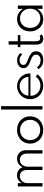

<svg xmlns="http://www.w3.org/2000/svg" viewBox="1375 -2197 836 3626"><g transform="rotate(-90 1793.0 -384.0)"><path d="M84 0V-465.3H147.9V-390.6Q196.8 -480 295.4 -480Q351.1 -480 391.8 -451.7Q432.6 -423.3 447.8 -374.5Q470.2 -423.8 511.5 -451.9Q552.7 -480 607.4 -480Q679.2 -480 724.6 -433.3Q770 -386.7 770 -306.2V0H706.1V-287.6Q706.1 -352.5 674.1 -389.9Q642.1 -427.2 589.4 -427.2Q533.2 -427.2 496.1 -386.7Q459 -346.2 459 -279.8V0H395V-294.4Q395 -355.5 363.8 -391.4Q332.5 -427.2 279.8 -427.2Q223.6 -427.2 185.8 -386.5Q147.9 -345.7 147.9 -279.8V0Z M928 -104.2Q894 -161.1 894 -232.9Q894 -304.7 928 -361.3Q961.9 -418 1020.5 -449Q1079.1 -480 1151.4 -480Q1223.6 -480 1282.2 -449Q1340.8 -418 1374.8 -361.3Q1408.7 -304.7 1408.7 -232.9Q1408.7 -161.1 1374.8 -104.2Q1340.8 -47.4 1282.2 -16.4Q1223.6 14.6 1151.4 14.6Q1079.1 14.6 1020.5 -16.4Q961.9 -47.4 928 -104.2ZM1014.2 -369.6Q960 -315.9 960 -232.9Q960 -149.9 1014.2 -96.2Q1068.4 -42.5 1151.4 -42.5Q1234.4 -42.5 1288.6 -96.2Q1342.8 -149.9 1342.8 -232.9Q1342.8 -315.9 1288.6 -369.6Q1234.4 -423.3 1151.4 -423.3Q1068.4 -423.3 1014.2 -369.6Z M1601.6 0H1537.6V-781.7H1601.6Z M1732.4 -230.5Q1732.4 -299.8 1765.6 -357.4Q1798.8 -415 1855.2 -447.5Q1911.6 -480 1978 -480Q2044.9 -480 2100.6 -447Q2156.2 -414.1 2187.7 -359.6Q2219.2 -305.2 2219.2 -242.2Q2219.2 -231.9 2218.8 -227.1H1796.4Q1796.4 -144.5 1850.6 -91.6Q1904.8 -38.6 1989.3 -38.6Q2042 -38.6 2084.5 -60.8Q2127 -83 2155.8 -125L2202.6 -99.6Q2169.4 -45.9 2112.3 -15.6Q2055.2 14.6 1986.3 14.6Q1931.6 14.6 1884.3 -4.4Q1836.9 -23.4 1803.7 -56.2Q1770.5 -88.9 1751.5 -134Q1732.4 -179.2 1732.4 -230.5ZM1977.5 -431.6Q1906.7 -431.6 1856 -384.3Q1805.2 -336.9 1798.8 -265.1H2156.2Q2148.9 -337.4 2098.4 -384.5Q2047.9 -431.6 1977.5 -431.6Z M2299.8 -77.6 2337.4 -103.5Q2382.3 -35.6 2467.3 -35.6Q2513.2 -35.6 2543.7 -57.9Q2574.2 -80.1 2574.2 -122.1Q2574.2 -142.6 2565.7 -158.4Q2557.1 -174.3 2538.1 -187.3Q2519 -200.2 2500.7 -208.5Q2482.4 -216.8 2450.7 -229Q2427.7 -237.8 2413.1 -244.1Q2398.4 -250.5 2378.7 -262.2Q2358.9 -273.9 2347.4 -286.1Q2335.9 -298.3 2327.4 -316.9Q2318.8 -335.4 2318.8 -357.4Q2318.8 -410.2 2360.8 -444.8Q2402.8 -479.5 2468.3 -479.5Q2512.2 -479.5 2547.9 -461.7Q2583.5 -443.8 2606 -411.1L2571.8 -384.3Q2535.6 -432.6 2471.7 -432.6Q2429.7 -432.6 2404.5 -412.4Q2379.4 -392.1 2379.4 -359.4Q2379.4 -345.7 2384.5 -334.7Q2389.6 -323.7 2397.5 -315.9Q2405.3 -308.1 2419.9 -300Q2434.6 -292 2447.8 -286.6Q2460.9 -281.2 2482.9 -272.9Q2520 -258.8 2545.2 -246.1Q2570.3 -233.4 2593 -215.6Q2615.7 -197.8 2627 -174.1Q2638.2 -150.4 2638.2 -120.1Q2638.2 -56.2 2593.3 -20.8Q2548.3 14.6 2472.2 14.6Q2353.5 14.6 2299.8 -77.6Z M2716.3 -465.3H2763.2V-639.2H2827.1V-465.3H2943.8V-417H2827.1V-121.6Q2827.1 -83 2842.3 -62.5Q2857.4 -42 2885.3 -42Q2911.1 -42 2929.2 -54.7L2956.5 -12.2Q2942.4 0 2918.9 7.3Q2895.5 14.6 2871.6 14.6Q2820.3 14.6 2791.7 -20.3Q2763.2 -55.2 2763.2 -118.7V-417H2716.3Z M3245.1 14.6Q3179.2 14.6 3126.2 -17.6Q3073.2 -49.8 3043.2 -106.4Q3013.2 -163.1 3013.2 -232.9Q3013.2 -302.7 3043.2 -359.4Q3073.2 -416 3126.2 -448Q3179.2 -480 3245.1 -480Q3307.1 -480 3357.7 -449.7Q3408.2 -419.4 3438 -365.2V-465.3H3502V0H3438V-100.1Q3408.2 -45.9 3357.7 -15.6Q3307.1 14.6 3245.1 14.6ZM3259.8 -41Q3339.4 -41 3390.4 -95Q3441.4 -148.9 3441.4 -232.9Q3441.4 -316.9 3390.4 -370.6Q3339.4 -424.3 3259.8 -424.3Q3180.7 -424.3 3129.6 -370.6Q3078.6 -316.9 3078.6 -232.9Q3078.6 -148.9 3129.6 -95Q3180.7 -41 3259.8 -41Z"/></g></svg>

Font: Spartan MB
Style: Regular
Weight: 400
Designer: Matt Bailey, Mirko Velimirovic
Foundry: Matt Bailey
Version: Version 1.005